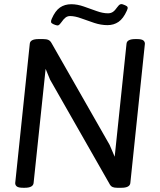

<svg xmlns="http://www.w3.org/2000/svg" viewBox="-20 -887 759 909"><path d="M628 -702Q650 -702 658 -696Q666 -690 666 -680L597 -20Q594 2 555 2H535Q521 2 513 -1.5Q505 -5 501 -12L217 -510L196 -561L139 -20Q136 2 97 2H90Q68 2 60 -4Q52 -10 52 -20L121 -680Q123 -702 163 -702H184Q200 -702 209 -698Q218 -694 224 -683L499 -201L523 -145L579 -680Q581 -702 621 -702ZM317.4 -867Q346 -867 377.3 -856Q408.7 -845 437.8 -834.5Q467 -824 491.2 -824Q504.4 -824 514.3 -830.5Q524.2 -837 535.2 -853Q542.9 -864 549.5 -866.5Q556.1 -869 564.9 -865L572.6 -862Q582.5 -858 584.1 -852.5Q585.8 -847 580.3 -836Q563.8 -799 541.2 -783.5Q518.7 -768 489 -768Q458.2 -768 426.3 -778.5Q394.4 -789 364.7 -800Q335 -811 311.9 -811Q299.8 -811 290.4 -804Q281.1 -797 270.1 -781Q262.4 -770 256.9 -767.5Q251.4 -765 241.5 -769L231.6 -773Q222.8 -777 221.7 -782.5Q220.6 -788 225 -798Q241.5 -836 264 -851.5Q286.6 -867 317.4 -867Z"/></svg>

Font: Asap VF Beta
Style: Italic
Weight: 400
Italic angle: -6°
Designer: Pablo Cosgaya
Foundry: Pablo Cosgaya
Version: Version 1.007